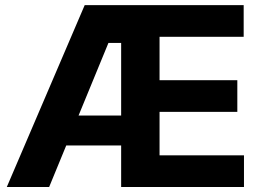

<svg xmlns="http://www.w3.org/2000/svg" viewBox="-20 -748 1037 768"><path d="M7.2 0 318.8 -727.5H954.7V-600.8H618.2V-427.3H929.3V-300.6H618.2V-126.8H955.9V0H464.6V-576.2H413.7L176.6 0ZM178.9 -166.2V-285.9H552V-166.2Z"/></svg>

Font: Inter Tight
Style: Regular
Weight: 400
Designer: Rasmus Andersson
Foundry: rsms
Version: Version 3.002